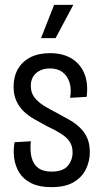

<svg xmlns="http://www.w3.org/2000/svg" viewBox="-20 -759 424 791"><path d="M192 12Q142 12 109.5 -4Q77 -20 60 -47Q43 -74 38.5 -107Q34 -140 40 -173L107 -177Q103 -137 110.5 -109Q118 -81 138 -66.5Q158 -52 192 -52Q239 -52 259 -75.5Q279 -99 279 -131Q279 -158 266.5 -176Q254 -194 231 -208.5Q208 -223 174 -239Q148 -253 123 -267Q98 -281 78.5 -299.5Q59 -318 47.5 -343Q36 -368 36 -402Q36 -443 53.5 -474Q71 -505 104.5 -522.5Q138 -540 186 -540Q239 -540 275 -518Q311 -496 327.5 -456Q344 -416 337 -360L269 -356Q275 -392 266.5 -419Q258 -446 238 -461.5Q218 -477 186 -477Q151 -477 129 -458Q107 -439 107 -405Q107 -378 121 -359Q135 -340 158.5 -325Q182 -310 212 -295Q240 -280 265.5 -265.5Q291 -251 310 -232.5Q329 -214 339.5 -190Q350 -166 350 -132Q350 -95 334 -62Q318 -29 283.5 -8.5Q249 12 192 12ZM209 -602H149L203 -739H282Z"/></svg>

Font: Bricolage Grotesque Condensed Light
Style: Regular
Weight: 300
Width: 3
Designer: Mathieu Triay
Foundry: Atelier Triay
Version: Version 1.000;gftools[0.9.30]